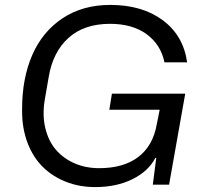

<svg xmlns="http://www.w3.org/2000/svg" viewBox="-20 -759 845 789"><path d="M371.1 9.8Q306.2 9.8 251 -12Q195.8 -33.7 155.8 -73.2Q115.7 -112.8 93.3 -171.6Q70.8 -230.5 70.8 -301.8V-311Q70.8 -437.5 112.8 -533.4Q154.8 -629.4 237.3 -684.1Q319.8 -738.8 433.1 -738.8Q564 -738.8 648.7 -676Q733.4 -613.3 749 -502.9H655.8Q640.6 -576.2 582.3 -618.7Q523.9 -661.1 432.1 -661.1Q325.7 -661.1 261.5 -603.3Q197.3 -545.4 180.2 -442.9L164.1 -350.1Q153.3 -286.1 166.3 -232.4Q179.2 -178.7 210.2 -143.1Q241.2 -107.4 286.9 -87.6Q332.5 -67.9 387.2 -67.9Q487.8 -67.9 548.1 -113.8Q608.4 -159.7 624 -247.1L636.2 -308.1H429.2L439.9 -374H741.2L674.8 0H607.9L622.1 -109.9H618.2Q590.3 -55.7 524.7 -22.9Q459 9.8 371.1 9.8Z"/></svg>

Font: Hubot Sans
Style: Italic
Weight: 400
Italic angle: -10°
Designer: Deni Anggara
Foundry: GitHub
Version: Version 1.001;gftools[0.9.31]